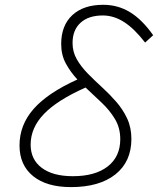

<svg xmlns="http://www.w3.org/2000/svg" viewBox="-20 -762 652 792"><path d="M272.5 9.8Q172.4 9.8 116.5 -35.6Q60.5 -81.1 60.5 -162.1Q60.5 -246.6 118.7 -312.7Q176.8 -378.9 299.3 -434.1Q271 -464.4 251.7 -499.8Q232.4 -535.2 232.4 -580.6Q232.4 -656.7 278.3 -699.5Q324.2 -742.2 405.8 -742.2Q466.3 -742.2 516.4 -711.7Q566.4 -681.2 611.8 -616.7L578.6 -586.4Q534.2 -644 491.7 -671.1Q449.2 -698.2 404.3 -698.2Q345.2 -698.2 312.3 -668.2Q279.3 -638.2 279.3 -584.5Q279.3 -547.9 296.9 -517.3Q314.5 -486.8 342 -458.7Q369.6 -430.7 400.6 -402.3Q431.6 -374 459.2 -342.5Q486.8 -311 504.4 -273.4Q522 -235.8 522 -189Q522 -95.2 456.1 -42.7Q390.1 9.8 272.5 9.8ZM333 -400.9Q216.3 -349.1 161.4 -292Q106.4 -234.9 106.4 -165.5Q106.4 -104 152.3 -69.6Q198.2 -35.2 280.3 -35.2Q372.6 -35.2 424.3 -75.4Q476.1 -115.7 476.1 -188Q476.1 -234.4 454.3 -270.8Q432.6 -307.1 399.4 -338.4Q366.2 -369.6 333 -400.9Z"/></svg>

Font: Cascadia Mono PL ExtraLight
Style: Italic
Weight: 200
Italic angle: -10°
Monospace: yes
Designer: Aaron Bell
Foundry: Saja Typeworks
Version: Version 2404.023; ttfautohint (v1.8.4)